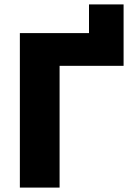

<svg xmlns="http://www.w3.org/2000/svg" viewBox="-20 -850 600 870"><path d="M70 0H250V-551.7H540V-830H383.3V-700H70Z"/></svg>

Font: Golos Text VF
Style: Regular
Weight: 400
Designer: A.Korolkova, Vitaly Kuzmin
Foundry: ParaType Ltd
Version: Version 2.005